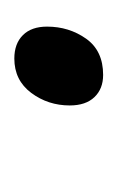

<svg xmlns="http://www.w3.org/2000/svg" viewBox="31 -183 162 264"><g transform="rotate(90 112.0 -51.0)"><path d="M60.5 10.3Q40 10.3 28.3 -1.5Q16.6 -13.2 16.6 -34.7Q16.6 -64.9 33.2 -88.4Q49.8 -111.8 83 -111.8Q102.1 -111.8 113.5 -99.9Q125 -87.9 125 -65.9Q125 -36.1 107.7 -12.9Q90.3 10.3 60.5 10.3Z"/></g></svg>

Font: Open Sans SemiCondensed
Style: Italic
Weight: 400
Width: 4
Italic angle: -12°
Designer: Monotype Design Team
Foundry: Monotype Imaging Inc.
Version: Version 3.000